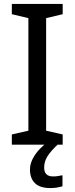

<svg xmlns="http://www.w3.org/2000/svg" viewBox="-20 -734 379 974"><path d="M298 0H40V-52L124 -71V-642L40 -662V-714H298V-662L214 -642V-71L298 -52ZM204 116Q204 161 249 161Q266 161 277.5 158.5Q289 156 297 155V211Q283 215 268.5 217.5Q254 220 235 220Q182 220 157 195Q132 170 132 126Q132 98 146.5 70.5Q161 43 182.5 21Q204 -1 224 -15L272 0Q238 32 221 58.5Q204 85 204 116Z"/></svg>

Font: Noto Sans
Style: Regular
Weight: 400
Designer: Monotype Design Team
Foundry: Monotype Imaging Inc.
Version: Version 1.902